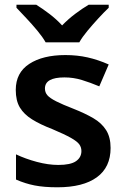

<svg xmlns="http://www.w3.org/2000/svg" viewBox="-20 -786 530 816"><path d="M450 -157Q450 -75 391.5 -32.5Q333 10 224 10Q167 10 126.5 2Q86 -6 48 -23V-130Q88 -111 136.5 -98Q185 -85 228 -85Q280 -85 303 -101Q326 -117 326 -144Q326 -160 317 -172.5Q308 -185 281.5 -200Q255 -215 203 -237Q151 -257 116.5 -278.5Q82 -300 64.5 -329Q47 -358 47 -404Q47 -477 104.5 -514.5Q162 -552 258 -552Q308 -552 352.5 -542Q397 -532 442 -512L402 -419Q364 -435 328 -446Q292 -457 254 -457Q171 -457 171 -410Q171 -393 181.5 -381Q192 -369 218.5 -355.5Q245 -342 294 -323Q342 -304 377 -283.5Q412 -263 431 -233Q450 -203 450 -157ZM174 -606Q161 -629 138.5 -656Q116 -683 92 -708.5Q68 -734 50 -753V-766H134Q161 -749 190 -727Q219 -705 244 -678Q270 -705 300 -727.5Q330 -750 357 -766H442V-753Q423 -735 399 -709Q375 -683 352.5 -656Q330 -629 317 -606Z"/></svg>

Font: Noto Sans Ethiopic SemiBold
Style: Regular
Weight: 600
Designer: Monotype Design Team
Foundry: Monotype Imaging Inc.
Version: Version 2.102; ttfautohint (v1.8.4.7-5d5b)